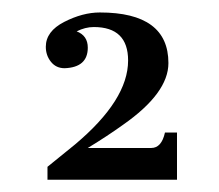

<svg xmlns="http://www.w3.org/2000/svg" viewBox="-20 -648 355 311"><path d="M187.5 -550Q187.5 -604.2 131.9 -604.2Q118.1 -604.2 104.2 -597.2Q122.2 -590.3 122.2 -570.8Q122.2 -538.9 84.7 -537.5Q70.8 -537.5 62.5 -547.9Q54.2 -558.3 54.2 -572.2Q54.2 -597.2 84 -612.5Q113.9 -627.8 141.7 -627.8Q252.8 -627.8 252.8 -545.8Q252.8 -497.2 179.2 -445.8Q154.2 -427.8 122.2 -408.3H225Q241.7 -408.3 247.2 -433.3H266.7V-356.9H56.9V-377.8L101.4 -413.9Q187.5 -486.1 187.5 -550Z"/></svg>

Font: Sree Krushnadevaraya
Style: Regular
Weight: 400
Designer: Purushoth Kumar Guthula
Foundry: Andhrapradesh Society for Knowledge Networks
Version: Version 1.0.5; ttfautohint (v1.2.42-39fb)